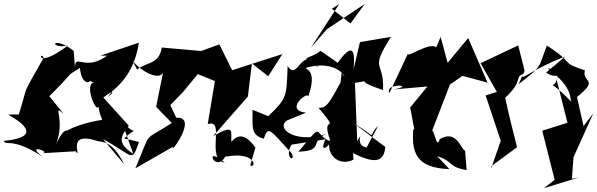

<svg xmlns="http://www.w3.org/2000/svg" viewBox="-37 -795 3079 990"><path d="M343 -533C230 -618 213 -541 313 -560C141 -432 170 -539 188 -497C64 -277 115 -377 60 -205L5 -204C146 -125 120 -81 -17 -69C-10 -39 23 -92 184 14C88 -59 232 -10 181 -5L353 -15C392 32 294 -123 462 -69C489 -60 540 -75 603 52L494 -78C656 11 640 47 680 -63L604 -81C685 -162 658 -69 583 -190L650 -2C565 -56 584 -92 627 -147L496 -292C593 -368 469 -246 543 -316C509 -318 649 -366 679 -575L481 -508H515C398 -421 347 -528 350 -441ZM446 -370C391 -357 476 -167 474 -271C467 -246 474 -216 490 -177C316 -151 240 -78 317 -114C296 -141 269 -92 232 -8C320 -168 221 -268 291 -208L200 -320C200 -304 192 -322 195 -277C373 -451 282 -385 375 -445C387 -326 457 -388 411 -383Z M1152 9C1278 -7 1288 71 1253 59L1280 -34C1217 -124 1176 -87 1156 -64C1152 -114 1178 -160 1062 -93L1241 -297L1262 -468L1346 -402L1419 -516L1160 -433L1094 -566L1000 -532L797 -550C784 -460 715 -476 670 -436L637 -501C655 -446 806 -351 808 -442L768 -244L849 -161C694 -59 749 -134 661 73L856 -39C827 18 992 -195 872 -188L841 -253L908 -322L983 -413L1071 -377L1034 -155C1129 -186 1021 27 1122 44C1008 -54 1073 101 1124 13Z M1616 -533C1550 -481 1497 -512 1604 -449C1516 -571 1500 -369 1446 -455C1441 -296 1442 -287 1346 -196L1265 -229C1267 -152 1251 -98 1323 -80C1347 -147 1350 -132 1469 -2C1486 45 1427 16 1466 -49L1641 -77C1599 16 1686 -48 1703 -150C1602 -22 1700 73 1786 28L1783 -6C1917 63 1943 24 1950 -37L1785 -161C1927 -74 1850 -88 1913 -146L1853 -34C1783 -48 1847 -136 1805 -68L1793 -368C1900 -381 1766 -387 1938 -331C1945 -487 1865 -425 1979 -605L1819 -578L1786 -437C1796 -543 1779 -575 1704 -471ZM1719 -370C1664 -270 1646 -233 1605 -240C1728 -92 1609 -221 1668 -65C1571 -105 1640 -178 1502 -13C1639 -17 1556 -71 1648 -105C1485 -51 1383 -134 1443 -174L1541 -214C1428 -226 1546 -324 1553 -299C1603 -445 1531 -434 1542 -446C1733 -498 1761 -348 1725 -423ZM1712 -774 1566 -549 1648 -644 1844 -775 1770 -674 1674 -750Z M2217 10C2308 40 2268 64 2369 82L2361 -19C2343 -15 2320 -133 2230 -77C2210 -3 2197 -207 2175 -79L2283 -359L2348 -404L2477 -369L2377 -599L2271 -471L2235 -605L2212 -550C2184 -583 2058 -494 2066 -518L1971 -315C1942 -369 2116 -357 1994 -334L2167 -349L2078 -241L2109 -76C2050 -7 2176 -105 2094 -129C2085 -10 2107 71 2280 77Z M2779 -421C2836 -375 2924 -437 2787 -442C2928 -337 2895 -284 2912 -268C2771 -411 2817 -320 2833 -384L2889 -162L2759 -121L2823 132L2768 175L2948 120L2912 127L2920 16L3022 -210L2972 -145L2938 -295C3058 -390 2961 -367 2979 -432C2842 -478 2940 -459 2783 -560C2735 -438 2763 -459 2637 -361L2668 -430L2635 -561L2441 -469L2525 -321L2467 -303L2545 -69L2495 75L2496 62L2629 -36C2608 -120 2586 -204 2568 -291C2665 -381 2612 -394 2663 -416C2636 -365 2691 -432 2878 -504Z"/></svg>

Font: Asimov Silicon
Style: Regular
Weight: 400
Designer: Google
Version: Version 2.000980; 2014